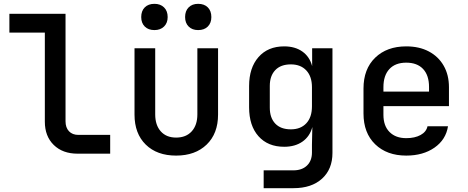

<svg xmlns="http://www.w3.org/2000/svg" viewBox="-20 -802 2440 1002"><path d="M385 0Q307 0 260.5 -45.5Q214 -91 214 -167V-632H29V-730H322V-169Q322 -136 340 -117Q358 -98 389 -98H555V0Z M899 10Q799 10 740.5 -47.5Q682 -105 682 -204V-550H790V-205Q790 -149 819 -116.5Q848 -84 899 -84Q951 -84 980.5 -116.5Q1010 -149 1010 -205V-550H1118V-204Q1118 -105 1058.5 -47.5Q999 10 899 10ZM1014 -645Q983 -645 964.5 -663.5Q946 -682 946 -713Q946 -745 964.5 -763.5Q983 -782 1014 -782Q1046 -782 1064.5 -763.5Q1083 -745 1083 -713Q1083 -682 1064.5 -663.5Q1046 -645 1014 -645ZM786 -645Q754 -645 735.5 -663.5Q717 -682 717 -713Q717 -745 735.5 -763.5Q754 -782 786 -782Q817 -782 836 -763.5Q855 -745 855 -713Q855 -682 836 -663.5Q817 -645 786 -645Z M1356 180V87H1511Q1556 87 1582 62Q1608 37 1608 -6V-47L1610 -139Q1597 -90 1558.5 -63Q1520 -36 1463 -36Q1378 -36 1329 -91Q1280 -146 1280 -242V-353Q1280 -448 1329 -504Q1378 -560 1463 -560Q1520 -560 1558 -533Q1596 -506 1609 -457V-550H1715V-4Q1715 81 1660.5 130.5Q1606 180 1512 180ZM1498 -127Q1549 -127 1578.5 -158.5Q1608 -190 1608 -247V-347Q1608 -403 1578.5 -434.5Q1549 -466 1498 -466Q1445 -466 1416.5 -436Q1388 -406 1388 -354V-240Q1388 -187 1416.5 -157Q1445 -127 1498 -127Z M2100 10Q1999 10 1938 -49Q1877 -108 1877 -210V-340Q1877 -442 1938 -501Q1999 -560 2100 -560Q2168 -560 2218 -533.5Q2268 -507 2295.5 -459Q2323 -411 2323 -347V-248H1981V-203Q1981 -145 2013 -113Q2045 -81 2100 -81Q2145 -81 2175 -97.5Q2205 -114 2211 -143H2318Q2307 -73 2247.5 -31.5Q2188 10 2100 10ZM1981 -347V-324H2219V-348Q2219 -409 2188 -442Q2157 -475 2100 -475Q2043 -475 2012 -441.5Q1981 -408 1981 -347Z"/></svg>

Font: JetBrains Mono SemiBold
Style: Regular
Weight: 472
Monospace: yes
Designer: Philipp Nurullin, Konstantin Bulenkov
Foundry: JetBrains
Version: Version 2.305; ttfautohint (v1.8.4.7-5d5b)